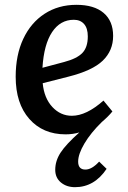

<svg xmlns="http://www.w3.org/2000/svg" viewBox="-20 -543 532 796"><path d="M45 -225Q45 -315 76.5 -382Q108 -449 165 -486Q222 -523 297 -523Q370 -523 409.5 -489.5Q449 -456 449 -394Q449 -333 406 -291.5Q363 -250 263 -225L157 -198Q163 -136 197 -99.5Q231 -63 278 -63Q338 -63 409 -126L446 -81Q438 -71 427 -60Q416 -49 402 -37Q356 8 330 52Q304 96 304 127Q304 160 334 160Q361 160 391 127L422 157Q371 233 291 233Q256 233 232.5 213.5Q209 194 209 161Q209 124 231 90Q253 56 309 6Q282 14 252 14Q158 14 101.5 -50Q45 -114 45 -225ZM156 -262 246 -286Q299 -300 321.5 -323.5Q344 -347 344 -392Q344 -426 328.5 -443.5Q313 -461 286 -461Q230 -461 196 -410Q162 -359 156 -262Z"/></svg>

Font: Literata 12pt Medium
Style: Italic
Weight: 500
Italic angle: -2°
Designer: Latin by Veronika Burian and Jose Scaglione. Greek by Irene Vlachou. Cyrillic by Vera Evstafieva
Foundry: TypeTogether
Version: Version 3.002